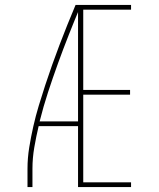

<svg xmlns="http://www.w3.org/2000/svg" viewBox="-20 -755 640 775"><path d="M91 0V-74Q91 -117 98 -160Q105 -203 114.5 -245Q124 -287 136.5 -328.5Q149 -370 162.5 -411Q176 -452 190.5 -493Q205 -534 220.5 -574.5Q236 -615 252 -655Q268 -695 285 -735H295V-731L304 -728Q280 -671 257.5 -614Q235 -557 214 -499Q193 -441 174 -383Q155 -325 140 -265H295V-246H136Q126 -204 118.5 -160.5Q111 -117 111 -74V0ZM295 0V-735H509V-716H316V-392H505V-373H316V-19H509V0Z"/></svg>

Font: Iosevka Curly Thin Extended
Style: Regular
Weight: 100
Width: 7
Monospace: yes
Designer: Belleve Invis
Foundry: Belleve Invis
Version: Version 11.1.0; ttfautohint (v1.8.3)